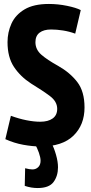

<svg xmlns="http://www.w3.org/2000/svg" viewBox="-20 -730 461 970"><path d="M388 -679 360 -560Q330 -571 298.5 -576Q267 -581 238 -581Q201 -581 180 -565Q159 -549 159 -517Q159 -480 188.5 -454Q218 -428 274 -397Q334 -363 370.5 -315.5Q407 -268 407 -187Q407 -99 351 -44.5Q295 10 185 10Q145 10 98 1.5Q51 -7 7 -27L35 -145Q76 -130 114 -122.5Q152 -115 183 -115Q223 -115 246 -131.5Q269 -148 269 -180Q269 -217 232.5 -244.5Q196 -272 137 -308Q83 -343 50.5 -392Q18 -441 18 -517Q18 -567 38 -611Q58 -655 104 -682.5Q150 -710 227 -710Q273 -710 319 -700.5Q365 -691 388 -679ZM107 120Q130 126 144 126Q161 126 173 114.5Q185 103 185 82Q185 66 176.5 41.5Q168 17 155 -5H241Q253 17 263 52Q273 87 273 115Q273 159 250.5 189.5Q228 220 170 220Q155 220 139 217.5Q123 215 105 209Z"/></svg>

Font: Georama Condensed
Style: Bold
Weight: 700
Width: 3
Designer: Jean-Baptiste Levee
Foundry: Production Type
Version: Version 1.000